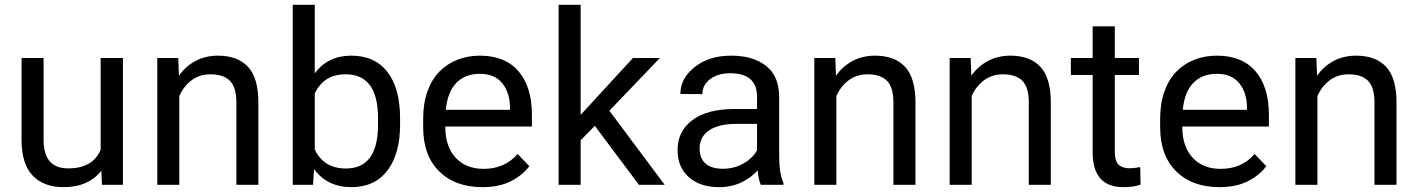

<svg xmlns="http://www.w3.org/2000/svg" viewBox="-20 -770 5910 800"><path d="M69.8 -528.3H161.6V-187.5Q161.6 -68.4 263.7 -68.4Q366.7 -68.4 399.4 -146V-528.3H492.2V0H404.8L402.3 -59.1Q349.1 9.8 244.6 9.8Q162.6 9.8 116.2 -38.3Q69.8 -86.4 69.8 -188.5Z M727.1 0H635.3V-528.3H722.7L725.6 -454.6Q753.9 -494.6 795.4 -516.4Q836.9 -538.1 888.2 -538.1Q969.7 -538.1 1013.2 -491.7Q1056.6 -445.3 1056.6 -342.3V0H964.8V-342.8Q964.8 -406.7 937.7 -433.6Q910.6 -460.4 856.9 -460.4Q811.5 -460.4 778.1 -435.3Q744.6 -410.2 727.1 -369.6Z M1284.2 0H1199.7V-750H1291.5V-464.4Q1346.2 -538.1 1443.4 -538.1Q1542 -538.1 1594.5 -470Q1647 -401.9 1647 -276.9V-251Q1647 -128.4 1594 -59.3Q1541 9.8 1444.3 9.8Q1343.8 9.8 1288.6 -65.4ZM1291.5 -379.9V-147Q1329.1 -67.9 1421.4 -67.9Q1555.2 -67.9 1555.2 -251V-276.9Q1555.2 -460.4 1420.4 -460.4Q1328.1 -460.4 1291.5 -379.9Z M1743.2 -239.7V-275.9Q1743.2 -339.4 1761.2 -389.6Q1779.3 -439.9 1811.3 -472.2Q1843.3 -504.4 1886.2 -521.2Q1929.2 -538.1 1979.5 -538.1Q2084.5 -538.1 2140.4 -473.1Q2196.3 -408.2 2196.3 -291.5V-242.7H1835.4V-240.7Q1835.4 -159.7 1878.4 -113Q1921.4 -66.4 1995.1 -66.4Q2083.5 -66.4 2136.7 -128.4L2185.5 -77.6Q2156.7 -39.1 2107.9 -14.6Q2059.1 9.8 1990.2 9.8Q1876.5 9.8 1809.8 -56.2Q1743.2 -122.1 1743.2 -239.7ZM1837.4 -312.5H2105V-323.2Q2104 -385.3 2072.3 -423.8Q2040.5 -462.4 1980 -462.4Q1918 -462.4 1881.3 -424.6Q1844.7 -386.7 1837.4 -312.5Z M2307.6 0V-750H2399.4V-291.5L2617.2 -528.3H2729.5L2519 -308.6L2749.5 0H2642.1L2458.5 -245.6L2399.4 -185.5V0Z M2976.1 9.8Q2897.5 9.8 2850.3 -31.7Q2803.2 -73.2 2803.2 -144.5Q2803.2 -224.1 2865.5 -270Q2927.7 -315.9 3042 -315.9H3134.3V-367.2Q3134.3 -464.8 3022 -464.8Q2971.2 -464.8 2939 -440.4Q2906.7 -416 2906.7 -377.9L2814.9 -378.4Q2814.9 -443.4 2874.5 -490.7Q2934.1 -538.1 3026.4 -538.1Q3118.2 -538.1 3172.4 -495.1Q3226.6 -452.1 3226.6 -366.2V-118.2Q3226.6 -46.9 3244.6 -7.3V0H3149.9Q3140.6 -21.5 3136.7 -60.1Q3108.9 -28.8 3068.1 -9.5Q3027.3 9.8 2976.1 9.8ZM2895 -151.9Q2895 -110.8 2919.4 -88.9Q2943.8 -66.9 2991.2 -66.9Q3040.5 -66.9 3078.9 -89.4Q3117.2 -111.8 3134.3 -144V-253.9H3050.8Q2974.1 -253.9 2934.6 -226.8Q2895 -199.7 2895 -151.9Z M3464.8 0H3373V-528.3H3460.4L3463.4 -454.6Q3491.7 -494.6 3533.2 -516.4Q3574.7 -538.1 3626 -538.1Q3707.5 -538.1 3751 -491.7Q3794.4 -445.3 3794.4 -342.3V0H3702.6V-342.8Q3702.6 -406.7 3675.5 -433.6Q3648.4 -460.4 3594.7 -460.4Q3549.3 -460.4 3515.9 -435.3Q3482.4 -410.2 3464.8 -369.6Z M4028.8 0H3937V-528.3H4024.4L4027.3 -454.6Q4055.7 -494.6 4097.2 -516.4Q4138.7 -538.1 4189.9 -538.1Q4271.5 -538.1 4314.9 -491.7Q4358.4 -445.3 4358.4 -342.3V0H4266.6V-342.8Q4266.6 -406.7 4239.5 -433.6Q4212.4 -460.4 4158.7 -460.4Q4113.3 -460.4 4079.8 -435.3Q4046.4 -410.2 4028.8 -369.6Z M4441.9 -457.5V-528.3H4532.7V-660.2H4625V-528.3H4725.6V-457.5H4625V-140.1Q4625 -98.6 4640.9 -83.7Q4656.7 -68.8 4686.5 -68.8Q4702.6 -68.8 4731 -73.7L4732.4 -0.5Q4702.6 9.8 4661.1 9.8Q4532.7 9.8 4532.7 -135.3V-457.5Z M4814 -239.7V-275.9Q4814 -339.4 4832 -389.6Q4850.1 -439.9 4882.1 -472.2Q4914.1 -504.4 4957 -521.2Q5000 -538.1 5050.3 -538.1Q5155.3 -538.1 5211.2 -473.1Q5267.1 -408.2 5267.1 -291.5V-242.7H4906.2V-240.7Q4906.2 -159.7 4949.2 -113Q4992.2 -66.4 5065.9 -66.4Q5154.3 -66.4 5207.5 -128.4L5256.3 -77.6Q5227.5 -39.1 5178.7 -14.6Q5129.9 9.8 5061 9.8Q4947.3 9.8 4880.6 -56.2Q4814 -122.1 4814 -239.7ZM4908.2 -312.5H5175.8V-323.2Q5174.8 -385.3 5143.1 -423.8Q5111.3 -462.4 5050.8 -462.4Q4988.8 -462.4 4952.1 -424.6Q4915.5 -386.7 4908.2 -312.5Z M5469.2 0H5377.4V-528.3H5464.8L5467.8 -454.6Q5496.1 -494.6 5537.6 -516.4Q5579.1 -538.1 5630.4 -538.1Q5711.9 -538.1 5755.4 -491.7Q5798.8 -445.3 5798.8 -342.3V0H5707V-342.8Q5707 -406.7 5679.9 -433.6Q5652.8 -460.4 5599.1 -460.4Q5553.7 -460.4 5520.3 -435.3Q5486.8 -410.2 5469.2 -369.6Z"/></svg>

Font: Bert Sans Medium
Style: Regular
Weight: 500
Designer: Christian Robertson, Adam Twardoch, & Cristiano Sobral
Foundry: Google
Version: Version 12.135;January 10, 2020;FontCreator 12.0.0.2547 64-b